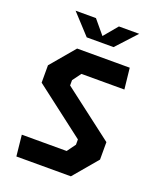

<svg xmlns="http://www.w3.org/2000/svg" viewBox="-168 -1043 955 1147"><g transform="rotate(20 310.0 -470.0)"><path d="M76.5 0H423L552.5 -153.5V-264.5L233 -508.5V-542L273 -596.5H546L531.5 -730H197L67.5 -576.5V-466L387 -221.5V-188L347.5 -133.5H62.5ZM111 -939.5H240.5L313.5 -852L386.5 -939.5H515.5L398.5 -812.5H228Z"/></g></svg>

Font: Monaspace Krypton
Style: Bold
Weight: 700
Designer: Riley Cran & the Lettermatic Team
Foundry: Lettermatic
Version: Version 1.200 (Monaspace Krypton)